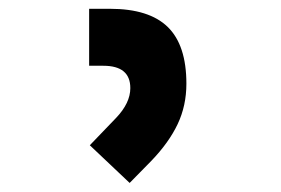

<svg xmlns="http://www.w3.org/2000/svg" viewBox="-20 -713 626 428"><path d="M269 -305.2 180.2 -389.2 238.8 -450.2Q270.5 -483.4 270.5 -516.6Q270.5 -566.4 210.4 -566.4H178.7V-693.4H225.1Q312.5 -693.4 354 -652.8Q395.5 -612.3 395.5 -526.4Q395.5 -477.5 376 -436.3Q356.4 -395 317.4 -354.5Z"/></svg>

Font: CaskaydiaMono NF
Style: Bold
Weight: 700
Designer: Aaron Bell
Foundry: Saja Typeworks
Version: Version 2111.001; ttfautohint (v1.8.4);Nerd Fonts 3.1.1